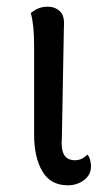

<svg xmlns="http://www.w3.org/2000/svg" viewBox="-20 -540 328 574"><path d="M183 14Q131 14 106.5 -28Q82 -70 82 -137V-399Q82 -436 79.5 -460Q77 -484 72 -501Q86 -512 97.5 -516Q109 -520 124 -520Q144 -520 159 -506.5Q174 -493 171 -458L165 -129Q162 -94 171.5 -77.5Q181 -61 204 -61Q215 -61 224.5 -65.5Q234 -70 241 -78Q247 -72 249.5 -61.5Q252 -51 252 -43Q252 -17 231 -1.5Q210 14 183 14Z"/></svg>

Font: Arima Medium
Style: Regular
Weight: 500
Designer: Joana Correia and Natanael Gama
Foundry: NDISCOVER
Version: Version 1.101;gftools[0.9.23]